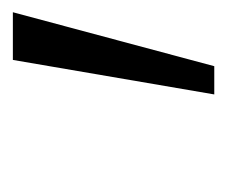

<svg xmlns="http://www.w3.org/2000/svg" viewBox="-48 -650 361 306"><g transform="rotate(-90 133.0 -497.5)"><path d="M135 -337 190 -658H266L180 -337Z"/></g></svg>

Font: Ysabeau Office Medium
Style: Italic
Weight: 500
Italic angle: -12°
Designer: Christian Thalmann (Catharsis Fonts)
Version: Version 2.001;gftools[0.9.30]; featfreeze: tnum,lnum,ss02